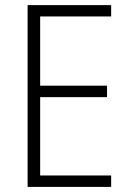

<svg xmlns="http://www.w3.org/2000/svg" viewBox="-20 -734 511 754"><path d="M416.5 0H88.4V-713.9H416.5V-669.4H137.7V-397.5H400.4V-352.5H137.7V-44.9H416.5Z"/></svg>

Font: Open Sans SemiCondensed Light
Style: Regular
Weight: 300
Width: 4
Designer: Monotype Design Team
Foundry: Monotype Imaging Inc.
Version: Version 3.000